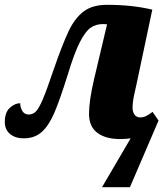

<svg xmlns="http://www.w3.org/2000/svg" viewBox="-21 -568 698 798"><path d="M522 7Q501 10 479 10Q418 10 383.5 -16Q349 -42 349 -95Q349 -149 370 -239L424 -467L407 -468Q378 -468 356 -453Q334 -438 311 -393Q288 -348 261 -259Q228 -153 205 -99.5Q182 -46 152.5 -19.5Q123 7 77 7Q43 7 21 -11Q-1 -29 -1 -61Q-1 -101 20 -120Q41 -139 63 -139Q63 -121 72 -106.5Q81 -92 98 -92Q116 -92 128.5 -105Q141 -118 157 -155.5Q173 -193 201 -276Q239 -386 265 -440Q291 -494 327.5 -521Q364 -548 424 -548Q527 -548 612 -528L546 -216Q544 -207 537 -175.5Q530 -144 530 -121Q530 -102 538.5 -91Q547 -80 561 -80Q575 -80 586 -85.5Q597 -91 613 -103L638 -67L519 210H403Z"/></svg>

Font: Noto Serif NarrowBlack
Style: Italic
Weight: 900
Width: 4
Italic angle: -12°
Designer: Monotype Design Team
Foundry: Monotype Imaging Inc.
Version: Version 1.001